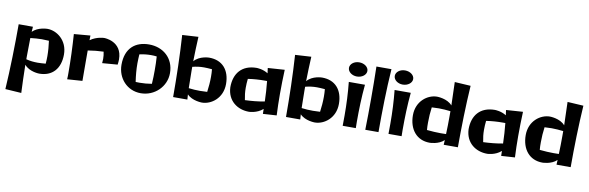

<svg xmlns="http://www.w3.org/2000/svg" viewBox="-61 -1334 6678 2176"><g transform="rotate(10 3278.0 -245.5)"><path d="M622 -255C622 -418 496 -509 388 -509C388 -509 277 -509 217 -444C218 -464 219 -484 221 -504H57C57 -270 51 15 36 246L221 258C216 157 213 46 211 -65C271 7 383 7 383 7C533 7 622 -92 622 -255ZM211 -159C211 -231 212 -303 214 -373C263 -378 300 -382 345 -382C369 -382 396 -381 427 -379C435 -321 440 -263 440 -204C440 -175 439 -146 436 -117C401 -114 371 -112 344 -112C298 -112 259 -116 211 -128Z M1241 -248C1244 -270 1246 -290 1246 -308C1246 -519 1040 -519 1040 -519C1040 -519 954 -519 879 -465C879 -483 880 -501 880 -519L692 -503C702 -355 708 -206 708 -56C708 -32 708 -9 706 15L880 3C879 -81 879 -165 879 -250V-347C939 -357 999 -363 1059 -365C1065 -338 1068 -310 1068 -282C1068 -266 1066 -250 1065 -234Z M1661 -101C1614 -93 1567 -89 1522 -89C1506 -89 1491 -89 1476 -90C1465 -164 1459 -232 1459 -301C1459 -335 1461 -370 1463 -405C1506 -415 1550 -420 1595 -420C1617 -420 1639 -419 1661 -416C1665 -362 1666 -311 1666 -259C1666 -208 1665 -156 1661 -101ZM1842 -255C1842 -430 1713 -535 1554 -535C1396 -535 1284 -446 1284 -255C1284 -100 1396 26 1554 26C1713 26 1842 -100 1842 -255Z M2489 -244C2489 -407 2400 -506 2250 -506C2250 -506 2138 -506 2078 -434C2080 -529 2083 -624 2088 -717L1903 -706C1918 -474 1924 -228 1924 5H2088C2086 -14 2085 -34 2084 -54C2144 10 2255 10 2255 10C2363 10 2489 -81 2489 -244ZM2078 -323V-370C2126 -382 2165 -387 2211 -387C2238 -387 2268 -385 2303 -382C2306 -352 2307 -324 2307 -295C2307 -236 2302 -178 2294 -120C2263 -118 2236 -117 2212 -117C2167 -117 2130 -119 2081 -125C2079 -190 2078 -257 2078 -323Z M3116 6C3112 -83 3110 -151 3110 -240C3110 -333 3112 -426 3116 -519L2923 -506L2931 -446C2873 -484 2804 -485 2798 -485C2630 -484 2543 -377 2543 -218C2549 -60 2668 20 2798 20C2798 20 2890 20 2958 -41C2958 -22 2959 -3 2959 16ZM2731 -102C2721 -155 2716 -190 2716 -242C2716 -276 2718 -311 2722 -345C2786 -355 2850 -359 2913 -359H2941C2949 -281 2954 -206 2956 -126C2883 -112 2808 -105 2731 -102Z M3788 -244C3788 -407 3699 -506 3549 -506C3549 -506 3437 -506 3377 -434C3379 -529 3382 -624 3387 -717L3202 -706C3217 -474 3223 -228 3223 5H3387C3385 -14 3384 -34 3383 -54C3443 10 3554 10 3554 10C3662 10 3788 -81 3788 -244ZM3377 -323V-370C3425 -382 3464 -387 3510 -387C3537 -387 3567 -385 3602 -382C3605 -352 3606 -324 3606 -295C3606 -236 3601 -178 3593 -120C3562 -118 3535 -117 3511 -117C3466 -117 3429 -119 3380 -125C3378 -190 3377 -257 3377 -323Z M3855 -510C3868 -384 3874 -256 3874 -127C3874 -88 3873 -48 3873 -8H4024C4023 -33 4023 -58 4023 -83C4023 -223 4027 -365 4041 -510ZM4041 -668C4041 -713 3993 -749 3934 -749C3876 -749 3829 -713 3829 -668C3829 -623 3876 -586 3934 -586C3993 -586 4041 -623 4041 -668Z M4133 -736C4136 -612 4137 -488 4137 -364C4137 -245 4136 -127 4133 -8H4285C4285 -249 4289 -491 4306 -736Z M4382 -510C4395 -384 4401 -256 4401 -127C4401 -88 4400 -48 4400 -8H4551C4550 -33 4550 -58 4550 -83C4550 -223 4554 -365 4568 -510ZM4568 -668C4568 -713 4520 -749 4461 -749C4403 -749 4356 -713 4356 -668C4356 -623 4403 -586 4461 -586C4520 -586 4568 -623 4568 -668Z M5038 -717C5041 -629 5044 -539 5046 -449C4987 -519 4870 -519 4870 -519C4762 -519 4636 -428 4636 -265C4636 -102 4727 10 4876 10C4876 10 4980 10 5041 -50L5038 5H5201C5201 -230 5207 -474 5222 -706ZM4982 -118C4931 -118 4887 -121 4822 -127C4819 -156 4819 -185 4819 -214C4819 -273 4823 -331 4831 -389C4863 -391 4889 -392 4913 -392C4960 -392 4998 -388 5047 -383V-323C5047 -255 5046 -186 5043 -119C5021 -118 5000 -118 4982 -118Z M5858 6C5854 -83 5852 -151 5852 -240C5852 -333 5854 -426 5858 -519L5665 -506L5673 -446C5615 -484 5546 -485 5540 -485C5372 -484 5285 -377 5285 -218C5291 -60 5410 20 5540 20C5540 20 5632 20 5700 -41C5700 -22 5701 -3 5701 16ZM5473 -102C5463 -155 5458 -190 5458 -242C5458 -276 5460 -311 5464 -345C5528 -355 5592 -359 5655 -359H5683C5691 -281 5696 -206 5698 -126C5625 -112 5550 -105 5473 -102Z M6336 -717C6339 -629 6342 -539 6344 -449C6285 -519 6168 -519 6168 -519C6060 -519 5934 -428 5934 -265C5934 -102 6025 10 6174 10C6174 10 6278 10 6339 -50L6336 5H6499C6499 -230 6505 -474 6520 -706ZM6280 -118C6229 -118 6185 -121 6120 -127C6117 -156 6117 -185 6117 -214C6117 -273 6121 -331 6129 -389C6161 -391 6187 -392 6211 -392C6258 -392 6296 -388 6345 -383V-323C6345 -255 6344 -186 6341 -119C6319 -118 6298 -118 6280 -118Z"/></g></svg>

Font: Galindo
Style: Regular
Weight: 400
Designer: Astigmatic (AOETI)
Foundry: Astigmatic (AOETI)
Version: Version 1.000